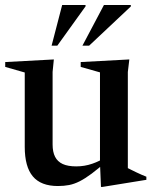

<svg xmlns="http://www.w3.org/2000/svg" viewBox="-20 -738 618 772"><path d="M191.5 -157Q191.5 -127 201.5 -107.5Q211.5 -88 232.2 -78.5Q253 -69 286.5 -69Q320.5 -69 351.2 -79.8Q382 -90.5 402.5 -105L411.5 -91.5Q375.5 -60 348.8 -40Q322 -20 300.2 -9Q278.5 2 257.8 6Q237 10 213 10Q144.5 10 112 -28.8Q79.5 -67.5 79.5 -147.5V-446.5L1 -469V-488.5L196.5 -499L191.5 -449ZM386 13.5 382 -82V-447L304.5 -469V-488.5L500 -499L494 -448.5V-62Q499 -59.5 508 -55Q517 -50.5 528 -45.2Q539 -40 549.8 -35.2Q560.5 -30.5 568.5 -27.5V-15L392.5 13.5ZM311.5 -554.5 398 -718H506V-712L338.5 -554.5ZM187.5 -554.5 230 -718H324V-712.5L210.5 -554.5Z"/></svg>

Font: Newsreader 60pt Medium
Style: Regular
Weight: 500
Designer: Hugues Gentile
Foundry: Production Type
Version: Version 1.003